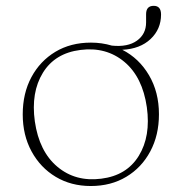

<svg xmlns="http://www.w3.org/2000/svg" viewBox="-20 -612 592 642"><path d="M284 -469.5Q320.5 -469.5 354 -459.5Q407 -454 437.8 -476Q468.5 -498 468.5 -537V-564.5Q468.5 -592.5 494 -592.5Q518.5 -592.5 518.5 -563.5Q518.5 -514.5 483.5 -481.5Q448.5 -448.5 389 -445.5Q445 -417 478.2 -360.5Q511.5 -304 511.5 -230Q511.5 -160 482.5 -105.8Q453.5 -51.5 402.2 -20.8Q351 10 283.5 10Q217.5 10 166.2 -20.8Q115 -51.5 85.5 -105.8Q56 -160 56 -229.5Q56 -300 85 -354Q114 -408 165.2 -438.8Q216.5 -469.5 284 -469.5ZM318.5 -14.5Q403.5 -25 444 -90.8Q484.5 -156.5 471 -253.5Q456.5 -354.5 395.8 -405.2Q335 -456 249 -445Q164 -434.5 123.5 -368.8Q83 -303 96.5 -206Q111 -105.5 171.8 -54.5Q232.5 -3.5 318.5 -14.5Z"/></svg>

Font: Fraunces 9pt S000 Thin
Style: Regular
Weight: 100
Version: Version 1.000; ttfautohint (v1.8.3)